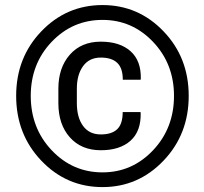

<svg xmlns="http://www.w3.org/2000/svg" viewBox="-20 -741 819 771"><path d="M543.9 -291 544.9 -288.1Q546.9 -214.4 504.2 -176Q461.4 -137.7 384.8 -137.7Q306.6 -137.7 260.5 -189.5Q214.4 -241.2 214.4 -326.7V-384.8Q214.4 -469.2 260.5 -521.5Q306.6 -573.7 384.8 -573.7Q461.4 -573.7 504.4 -535.2Q547.4 -496.6 545.4 -423.8L544.4 -420.9H473.1Q473.1 -467.3 450.9 -488.5Q428.7 -509.8 384.8 -509.8Q338.4 -509.8 313.5 -475.3Q288.6 -440.9 288.6 -385.3V-326.7Q288.6 -269.5 313.5 -235.4Q338.4 -201.2 384.8 -201.2Q428.7 -201.2 450.7 -222.2Q472.7 -243.2 472.7 -291ZM103.5 -356Q103.5 -226.6 187.5 -137.7Q271.5 -48.8 391.6 -48.8Q510.7 -48.8 594.7 -137.7Q678.7 -226.6 678.7 -356Q678.7 -484.4 594.7 -572.8Q510.7 -661.1 391.6 -661.1Q271.5 -661.1 187.5 -573Q103.5 -484.9 103.5 -356ZM44.9 -356Q44.9 -509.8 146 -615.2Q247.1 -720.7 391.6 -720.7Q535.6 -720.7 636.7 -615.2Q737.8 -509.8 737.8 -356Q737.8 -201.7 636.5 -95.7Q535.2 10.3 391.6 10.3Q247.1 10.3 146 -95.7Q44.9 -201.7 44.9 -356Z"/></svg>

Font: TypoPRO Roboto Slab
Style: Regular
Weight: 400
Designer: Google
Version: Version 1.100263; 2013; ttfautohint (v0.94.20-1c74) -l 8 -r 